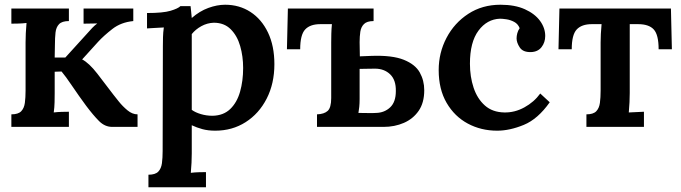

<svg xmlns="http://www.w3.org/2000/svg" viewBox="-20 -536 2876 811"><path d="M28 0V-53Q57 -53 69.5 -66Q82 -79 85 -101.5Q88 -124 88 -153V-357Q88 -374 89 -396Q90 -418 92 -439Q76 -437 58 -436.5Q40 -436 28 -436V-500H271V-447Q242 -447 229.5 -434Q217 -421 214.5 -398.5Q212 -376 212 -347L211 -293H256L345 -391Q359 -407 369.5 -418Q380 -429 391 -437L333 -436V-500H543V-447Q491 -442 454.5 -413.5Q418 -385 395 -360L327 -285Q356 -270 391 -225L459 -136Q466 -127 482 -107Q498 -87 518.5 -70Q539 -53 561 -53V0H454Q423 0 398.5 -24.5Q374 -49 344 -89Q313 -131 285 -172.5Q257 -214 240 -234L211 -233V-143Q211 -126 210.5 -104Q210 -82 207 -61Q223 -63 241 -63.5Q259 -64 271 -64V0Z M607 255V202Q636 202 648.5 189Q661 176 664 153.5Q667 131 667 102L668 -341Q668 -359 668.5 -379Q669 -399 672 -420Q655 -419 634.5 -418Q614 -417 601 -416V-481Q669 -481 700.5 -490.5Q732 -500 742 -510H785Q786 -500 787.5 -486Q789 -472 790 -460Q823 -489 860 -502.5Q897 -516 931 -516Q991 -516 1038 -485.5Q1085 -455 1112 -398.5Q1139 -342 1139 -265Q1139 -183 1106.5 -119.5Q1074 -56 1017.5 -20Q961 16 889 16Q859 16 835 9.5Q811 3 790 -7V112Q790 129 789 151Q788 173 786 194Q802 192 820 191.5Q838 191 850 191V255ZM878 -47Q924 -48 952.5 -75.5Q981 -103 994 -148.5Q1007 -194 1007 -249Q1007 -298 994.5 -341.5Q982 -385 954.5 -412.5Q927 -440 883 -440Q855 -439 830.5 -425.5Q806 -412 790 -392Q790 -355 790 -314.5Q790 -274 790 -216.5Q790 -159 790 -72Q805 -61 828.5 -54Q852 -47 878 -47Z M1558 -447Q1530 -447 1517.5 -434.5Q1505 -422 1502 -402Q1499 -382 1499 -358L1500 -298L1550 -300Q1637 -303 1685.5 -283.5Q1734 -264 1753 -230Q1772 -196 1772 -155Q1772 -102 1748.5 -68Q1725 -34 1686 -17Q1647 0 1600 0H1319V-53Q1349 -54 1364 -67.5Q1379 -81 1379 -122V-357Q1379 -373 1379.5 -393.5Q1380 -414 1382 -434H1333Q1290 -434 1269 -411.5Q1248 -389 1248 -328H1192L1196 -500H1558ZM1499 -118Q1499 -99 1497.5 -84.5Q1496 -70 1494 -59Q1514 -59 1534.5 -58.5Q1555 -58 1569 -59Q1604 -60 1628 -82.5Q1652 -105 1652 -151Q1653 -198 1628 -222Q1603 -246 1564 -246Q1544 -246 1529 -245.5Q1514 -245 1499 -245Z M2080 16Q2012 16 1956 -14Q1900 -44 1866.5 -101.5Q1833 -159 1833 -240Q1833 -313 1866 -376Q1899 -439 1958 -477.5Q2017 -516 2094 -516Q2155 -516 2197 -497Q2239 -478 2261 -448Q2283 -418 2283 -384Q2283 -357 2267.5 -337Q2252 -317 2223 -316Q2189 -315 2175.5 -335.5Q2162 -356 2162 -374Q2162 -384 2165 -395.5Q2168 -407 2175 -417Q2168 -435 2152 -443.5Q2136 -452 2119 -454.5Q2102 -457 2092 -457Q2037 -455 2001 -406.5Q1965 -358 1965 -267Q1965 -212 1980.5 -165.5Q1996 -119 2028 -90.5Q2060 -62 2110 -61Q2154 -60 2195 -82.5Q2236 -105 2262 -141L2302 -104Q2252 -33 2192.5 -8.5Q2133 16 2080 16Z M2457 0V-53Q2486 -53 2498.5 -66Q2511 -79 2514 -101.5Q2517 -124 2517 -153V-357Q2517 -373 2518 -393Q2519 -413 2521 -434H2480Q2437 -434 2416 -411.5Q2395 -389 2395 -328H2339L2343 -500H2814L2818 -328H2762Q2762 -389 2741.5 -411.5Q2721 -434 2675 -434H2640V-143Q2640 -126 2639 -104Q2638 -82 2636 -61L2700 -64V0Z"/></svg>

Font: Lora SemiBold
Style: Regular
Weight: 600
Designer: Olga Karpushina, Alexei Vanyashin (Cyrillic)
Foundry: Cyreal
Version: Version 3.011; ttfautohint (v1.8.4.7-5d5b)